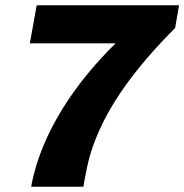

<svg xmlns="http://www.w3.org/2000/svg" viewBox="-20 -707 698 727"><path d="M98 0H296C299 -21 302 -36 306 -55C344 -267 495 -452 643 -601L658 -687H119L93 -543H418C271 -400 135 -206 98 0Z"/></svg>

Font: Archivo ExtraBold
Style: Italic
Weight: 800
Italic angle: -10°
Designer: Hector Gatti
Foundry: Omnibus-Type
Version: Version 2.001